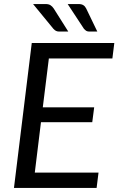

<svg xmlns="http://www.w3.org/2000/svg" viewBox="-20 -929 585 949"><path d="M49 0ZM535.5 -640H221.5L191.5 -398.5H445.5L436 -325H182.5L152 -76H467L457.5 0H49L137 -716.5H545ZM368.5 -909Q383.5 -909 392.2 -903.2Q401 -897.5 406 -887L461 -773H422Q412.5 -773 407 -776.2Q401.5 -779.5 395 -786.5L314.5 -909ZM205.5 -909Q220.5 -909 229.5 -903.2Q238.5 -897.5 245.5 -887L317.5 -773H273Q263.5 -773 257 -776.2Q250.5 -779.5 244 -786.5L143.5 -909Z"/></svg>

Font: Lato
Style: Italic
Weight: 400
Italic angle: -7°
Designer: Lukasz Dziedzic
Foundry: tyPoland Lukasz Dziedzic
Version: Version 2.007; 2014-02-27